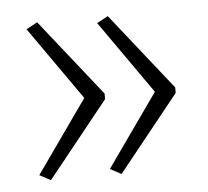

<svg xmlns="http://www.w3.org/2000/svg" viewBox="-37 -499 484 447"><g transform="rotate(-5 205.0 -275.5)"><path d="M372 -268V-281L230 -460L204 -446L324 -275L204 -105L230 -91ZM207 -268V-281L65 -460L39 -446L159 -275L39 -105L65 -91Z"/></g></svg>

Font: Noto Sans Lao UI ExtCond ExtLt
Style: Regular
Weight: 200
Width: 2
Designer: Monotype Design Team
Foundry: Monotype Imaging Inc.
Version: Version 2.000